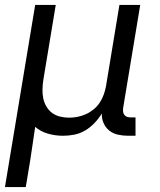

<svg xmlns="http://www.w3.org/2000/svg" viewBox="-24 -540 644 775"><path d="M-4 215 118 -520H201L151 -218Q148 -199 147.5 -180Q147 -161 150.5 -143.5Q154 -126 163 -110.5Q172 -95 186 -84.5Q200 -74 218 -69.5Q236 -65 255 -65Q272 -65 289.5 -68.5Q307 -72 323.5 -79.5Q340 -87 354.5 -99Q369 -111 379 -126.5Q389 -142 395 -159Q401 -176 404 -193L458 -520H542L473 -104Q472 -96 473 -88.5Q474 -81 478.5 -75.5Q483 -70 490 -68Q497 -66 505 -66H523V8H493Q472 8 452 3.5Q432 -1 417 -13Q402 -25 394 -43.5Q386 -62 387 -82Q375 -62 358 -44Q341 -26 320 -13.5Q299 -1 276 3.5Q253 8 230 8Q199 8 169.5 -0.5Q140 -9 118 -28Q118 -28 118 -28Q118 -28 118 -28Q113 6 108 40Q103 74 98 107L80 215Z"/></svg>

Font: Zed Sans Extended
Style: Italic
Weight: 400
Width: 7
Italic angle: -9°
Designer: Belleve Invis
Foundry: Belleve Invis
Version: Version 1.0.0; ttfautohint (v1.8.4)